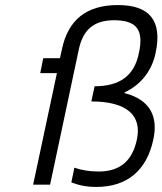

<svg xmlns="http://www.w3.org/2000/svg" viewBox="-20 -730 642 759"><path d="M431 -650C521 -650 549 -611 529 -520C511 -431 454 -389 354 -389L341 -329C480 -329 542 -275 521 -178C504 -98 458 -52 370 -52C336 -52 303 -57 274 -67L262 -9C293 3 323 9 361 9C482 9 560 -56 586 -178C606 -269 574 -336 472 -362L473 -365C541 -397 581 -454 595 -520C623 -650 570 -710 446 -710C319 -710 249 -649 225 -536L217 -500H151L139 -441H205L111 0H178L291 -532C306 -605 344 -650 431 -650Z"/></svg>

Font: LT Wave Mono Light
Style: Italic
Weight: 300
Designer: Daniel Lyons
Version: Version 2.5 (Glyphs App)